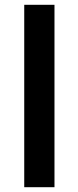

<svg xmlns="http://www.w3.org/2000/svg" viewBox="-20 -780 327 800"><path d="M207 0H81V-760H207Z"/></svg>

Font: Noto Sans Kannada SemiBold
Style: Regular
Weight: 600
Designer: Jelle Bosma - Monotype Design Team
Foundry: Monotype Imaging Inc.
Version: Version 2.005; ttfautohint (v1.8.4.7-5d5b)